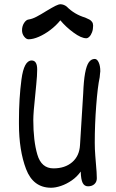

<svg xmlns="http://www.w3.org/2000/svg" viewBox="-20 -882 553 915"><path d="M399.4 5.9Q382.3 5.9 374 -10.3Q365.7 -26.4 364.7 -64.5Q347.2 -39.6 322 -22.2Q296.9 -4.9 270.8 3.9Q244.6 12.7 223.6 12.7Q138.2 12.7 104.2 -76.4Q70.3 -165.5 70.3 -292V-307.1Q70.3 -413.1 82.3 -503.4Q94.2 -593.8 130.9 -593.8Q157.2 -593.8 157.2 -550.8Q157.2 -522.5 152.8 -479.2Q148.4 -436 147.9 -428.7Q138.7 -344.2 138.7 -310.1Q138.7 -210.9 158 -145.3Q177.2 -79.6 234.9 -79.6Q289.6 -79.6 324 -109.1Q358.4 -138.7 361.3 -190.9L376.5 -436.5Q378.9 -497.6 385.5 -533.4Q392.1 -569.3 403.3 -585.2Q414.6 -601.1 431.6 -601.1Q442.9 -601.1 450.4 -584.5Q458 -567.9 458 -542.5Q458 -539.6 457.5 -537.6Q457 -535.6 457 -534.2L455.1 -513.7Q445.3 -468.3 438.5 -378.7Q431.6 -289.1 431.6 -201.7Q431.6 -171.9 434.1 -140.4Q436.5 -108.9 437 -104Q441.4 -56.6 441.4 -32.7Q441.4 -15.1 429.9 -4.6Q418.5 5.9 399.4 5.9ZM116.2 -694.8Q105 -694.8 95 -707.8Q85 -720.7 85 -737.8Q85 -757.3 94.7 -772.5Q104.5 -787.6 116.2 -789.1Q133.3 -791.5 153.1 -801.8Q172.9 -812 202.6 -830.6Q229.5 -846.7 244.4 -854.2Q259.3 -861.8 269 -861.8Q285.2 -860.8 297.9 -850.6Q334.5 -813.5 385.7 -798.3Q399.4 -792.5 406.5 -788.6Q413.6 -784.7 418.7 -777.6Q423.8 -770.5 423.8 -759.8Q423.8 -742.2 418.7 -728.5Q413.6 -714.8 406 -707.3Q398.4 -699.7 391.1 -699.7Q367.2 -699.7 330.6 -726.6Q293.9 -753.4 267.6 -785.2Q247.1 -759.8 220 -739.3Q192.9 -718.8 165.3 -706.8Q137.7 -694.8 116.2 -694.8Z"/></svg>

Font: Dekko
Style: Regular
Weight: 400
Designer: Multiple
Foundry: Sorkin Type
Version: Version 2.001